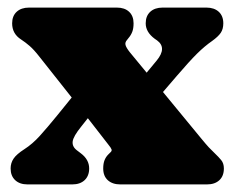

<svg xmlns="http://www.w3.org/2000/svg" viewBox="-20 -486 617 506"><path d="M322 -348.5 366.5 -294.5 393 -326.5Q420.5 -360 394 -379.5L387.5 -384Q364 -401.5 364 -424.5Q364 -444 376 -455Q388 -466 408.5 -466H524Q544.5 -466 556.5 -455Q568.5 -444 568.5 -424.5Q568.5 -409.5 561.8 -399.5Q555 -389.5 539 -378Q519.5 -364.5 499.5 -344.8Q479.5 -325 446 -286L409.5 -243.5L509.5 -122Q523.5 -105 530.2 -97.8Q537 -90.5 546 -82Q556 -72.5 563 -64Q570 -55.5 570 -42Q570 -22 558 -11Q546 0 525.5 0H297Q276.5 0 264.2 -11Q252 -22 252 -42Q252 -55 255.5 -63.8Q259 -72.5 265 -78.5L270 -83.5Q275.5 -88 274 -92.2Q272.5 -96.5 265.5 -105L211.5 -174.5L194.5 -153Q173 -126.5 171.5 -113Q170 -99.5 182.5 -90L193 -82Q215 -65.5 215 -42Q215 -22.5 203 -11.2Q191 0 170.5 0H52.5Q32 0 20 -11.2Q8 -22.5 8 -42Q8 -56.5 15.8 -68Q23.5 -79.5 44.5 -93Q65.5 -106.5 84.8 -127.8Q104 -149 130.5 -181.5L169 -229L83.5 -337Q69.5 -355 58.2 -364.8Q47 -374.5 35.5 -382Q12 -397 12 -424.5Q12 -444 24 -455Q36 -466 56.5 -466H288Q308.5 -466 320.2 -455Q332 -444 332 -424.5Q332 -411 328.5 -402Q325 -393 318.5 -385.5L315 -381Q309 -374.5 310.8 -367.5Q312.5 -360.5 322 -348.5Z"/></svg>

Font: Fraunces 72pt S100 Black
Style: Regular
Weight: 900
Version: Version 1.000; ttfautohint (v1.8.3)